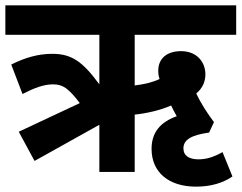

<svg xmlns="http://www.w3.org/2000/svg" viewBox="-20 -642 902 717"><path d="M109 -41 351 -176V0H483V-214C531 -219 580 -231 619 -248C625 -235 632 -222 640 -208C579 -186 546 -148 546 -86C546 3 612 55 712 55C768 55 813 41 848 17L811 -74C779 -56 752 -47 721 -47C687 -47 665 -60 665 -88C665 -122 698 -138 761 -147L779 -186C755 -218 730 -256 713 -293C738 -314 747 -339 747 -365C747 -408 717 -451 656 -451C605 -451 571 -425 571 -378C571 -367 572 -357 576 -347C551 -335 519 -327 483 -323V-512H862V-622H0V-512H351V-327C288 -413 247 -441 175 -441C123 -441 74 -427 22 -401L64 -291C109 -314 144 -327 178 -327C215 -327 236 -312 278 -257L50 -150Z"/></svg>

Font: Noto Sans Devanagari SemiCondensed
Style: Bold
Weight: 700
Width: 4
Designer: Jelle Bosma - Monotype Design Team
Foundry: Monotype Imaging Inc.
Version: Version 2.004